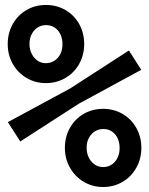

<svg xmlns="http://www.w3.org/2000/svg" viewBox="-20 -748 602 776"><path d="M11.2 -569.8Q11.2 -614.3 31.5 -650.6Q51.8 -687 87.2 -707.5Q122.6 -728 165.5 -728Q209 -728 244.4 -707.5Q279.8 -687 300 -650.9Q320.3 -614.7 320.3 -569.8Q320.3 -525.9 300 -489.7Q279.8 -453.6 244.4 -432.9Q209 -412.1 165.5 -412.1Q122.6 -412.1 87.4 -432.9Q52.2 -453.6 31.7 -489.7Q11.2 -525.9 11.2 -569.8ZM232.4 -568.8Q232.4 -603.5 213.9 -625Q195.3 -646.5 165.5 -646.5Q147.5 -646.5 132.3 -637Q117.2 -627.4 108.2 -610.1Q99.1 -592.8 99.1 -570.8Q99.1 -548.8 107.9 -531Q116.7 -513.2 131.6 -502.9Q146.5 -492.7 164.6 -492.7Q194.3 -492.7 213.4 -514.2Q232.4 -535.6 232.4 -568.8ZM263.7 -390.6 501 -543.9 550.8 -465.8 299.8 -329.6 62 -176.3 11.7 -254.4ZM242.2 -150.4Q242.2 -194.8 262.5 -231Q282.7 -267.1 318.1 -287.6Q353.5 -308.1 396.5 -308.1Q439.9 -308.1 475.3 -287.6Q510.7 -267.1 531 -231Q551.3 -194.8 551.3 -150.4Q551.3 -106.4 531 -70.1Q510.7 -33.7 475.3 -12.9Q439.9 7.8 396.5 7.8Q353.5 7.8 318.4 -13.2Q283.2 -34.2 262.7 -70.3Q242.2 -106.4 242.2 -150.4ZM463.4 -149.4Q463.4 -183.6 445.1 -205.1Q426.8 -226.6 397.5 -226.6Q378.9 -226.6 363.5 -217Q348.1 -207.5 339.1 -190.4Q330.1 -173.3 330.1 -151.4Q330.1 -128.9 338.9 -111.1Q347.7 -93.3 362.8 -83Q377.9 -72.8 396.5 -72.8Q425.8 -72.8 444.6 -94.5Q463.4 -116.2 463.4 -149.4Z"/></svg>

Font: Reddit Mono
Style: Bold
Weight: 700
Designer: Stephen Hutchings
Foundry: Reddit
Version: Version 1.009